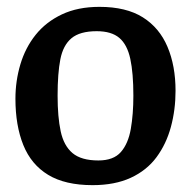

<svg xmlns="http://www.w3.org/2000/svg" viewBox="-20 -528 558 560"><path d="M250 12Q170 12 120.5 -18Q71 -48 48 -105Q25 -162 25 -240Q25 -292 39.5 -340.5Q54 -389 84 -426.5Q114 -464 160.5 -486Q207 -508 270 -508Q348 -508 396.5 -477.5Q445 -447 468.5 -391.5Q492 -336 492 -263Q492 -208 478.5 -158Q465 -108 436.5 -69.5Q408 -31 361.5 -9.5Q315 12 250 12ZM267 -60Q311 -60 332.5 -84.5Q354 -109 361.5 -152Q369 -195 369 -249Q369 -315 360 -356.5Q351 -398 328 -417.5Q305 -437 262 -437Q213 -437 188.5 -416.5Q164 -396 156 -355Q148 -314 148 -249Q148 -187 157 -145Q166 -103 191.5 -81.5Q217 -60 267 -60Z"/></svg>

Font: Faustina SemiBold
Style: Regular
Weight: 600
Designer: Alfonso Garcia
Foundry: http://www.omnibus-type.com
Version: Version 1.200